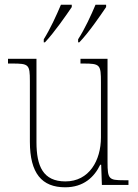

<svg xmlns="http://www.w3.org/2000/svg" viewBox="-20 -786 586 816"><path d="M312 -619V-606H317C357 -647 408 -722 431 -756V-766H386C367 -721 341 -664 312 -619ZM166 -619V-606H171C210 -647 262 -722 285 -756V-766H239C220 -721 194 -664 166 -619ZM257 10C336 10 381 -34 406 -86H410L413 0H526V-20H505C443 -20 437 -25 437 -97V-536H322V-516H334C406 -516 409 -511 409 -436V-202C409 -104 359 -15 258 -15C163 -15 135 -80 135 -182V-536H14V-516H32C102 -516 107 -512 107 -442V-184C107 -49 158 10 257 10Z"/></svg>

Font: Noto Serif Sinhala SemiCondensed Thin
Style: Regular
Weight: 100
Width: 4
Designer: Jelle Bosma - Monotype Design Team
Foundry: Monotype Imaging Inc.
Version: Version 2.007